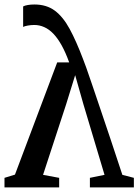

<svg xmlns="http://www.w3.org/2000/svg" viewBox="-20 -814 602 834"><path d="M129.5 -794.5Q182 -794.5 218 -767.8Q254 -741 282.5 -688.5Q311 -636 340.5 -558Q344.5 -548.5 354.8 -519.8Q365 -491 380.2 -446.2Q395.5 -401.5 415.5 -342Q435.5 -282.5 460 -210Q484.5 -137.5 511.5 -54.5L561.5 -41.5V0H370.5V-41.5L434 -54.5L342.5 -360.5L306.5 -487.5L267 -360L167 -54.5L237 -41.5V0H-0.5V-41.5L45 -55.5L228.5 -543H280.5Q265 -586 247.8 -617Q230.5 -648 211.8 -667.5Q193 -687 172.2 -696.2Q151.5 -705.5 129 -705.5Q114.5 -705.5 100.8 -703Q87 -700.5 80.5 -697V-786Q87.5 -790 100.5 -792.2Q113.5 -794.5 129.5 -794.5Z"/></svg>

Font: Merriweather 48pt Medium
Style: Regular
Weight: 500
Version: Version 2.100